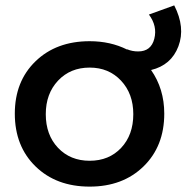

<svg xmlns="http://www.w3.org/2000/svg" viewBox="-20 -689 697 713"><path d="M627 -669Q669 -587 642.5 -517Q616 -447 541 -429Q590 -359 590 -267Q590 -146 513 -71Q436 4 313 4Q189 4 112 -71Q35 -146 35 -267Q35 -387 112 -461.5Q189 -536 313 -536Q390 -536 452 -505V-506Q471 -498 493 -498Q541 -498 553 -545Q565 -592 533 -635ZM475 -265Q475 -341 429.5 -389.5Q384 -438 313 -438Q241 -438 195.5 -389.5Q150 -341 150 -265Q150 -188 195.5 -140Q241 -92 313 -92Q385 -92 430 -140Q475 -188 475 -265Z"/></svg>

Font: Montserrat-Arabic
Style: Regular
Weight: 400
Designer: Mohamed Gaber
Foundry: Kief Type Foundry
Version: Version 5.008;PS 005.008;hotconv 1.0.88;makeotf.lib2.5.64775